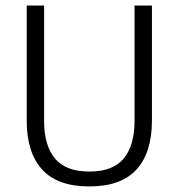

<svg xmlns="http://www.w3.org/2000/svg" viewBox="-20 -659 642 690"><path d="M301 11Q186.5 11 131.2 -50Q76 -111 76 -225.5V-639H138.5V-224Q138.5 -136.5 177.5 -89.5Q216.5 -42.5 301 -42.5Q386 -42.5 424.8 -89.5Q463.5 -136.5 463.5 -224V-639H526V-225.5Q526 -111 470.8 -50Q415.5 11 301 11Z"/></svg>

Font: Anek Devanagari Light
Style: Regular
Weight: 300
Designer: Kailash Malviya (Devanagari) & Yesha Goshar (Latin)
Foundry: Ek Type
Version: Version 1.003